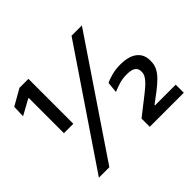

<svg xmlns="http://www.w3.org/2000/svg" viewBox="-147 -832 1025 1025"><g transform="rotate(-45 365.0 -319.5)"><path d="M175 -300H104V-565.5H100L13.5 -518L16 -587L107.5 -639H175ZM147 0H68L500.5 -639H578.5ZM709 0H452V-62L553.5 -141.5Q576.5 -159.5 593.5 -175.2Q610.5 -191 620 -206.2Q629.5 -221.5 629.5 -237.5V-241Q629.5 -262 614.2 -273.5Q599 -285 563.5 -285Q531.5 -285 505.2 -277Q479 -269 456 -259L462 -321Q482 -331.5 512.5 -339Q543 -346.5 575 -346.5Q638.5 -346.5 671.5 -320.8Q704.5 -295 704.5 -249V-243.5Q704.5 -216.5 693.5 -194.8Q682.5 -173 662.2 -152.8Q642 -132.5 613 -110L552.5 -64.5V-49.5L520 -61H709Z"/></g></svg>

Font: Anek Malayalam Medium
Style: Regular
Weight: 500
Designer: Maithili Shingre (Malayalam) & Yesha Goshar (Latin)
Foundry: Ek Type
Version: Version 1.003